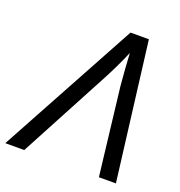

<svg xmlns="http://www.w3.org/2000/svg" viewBox="-186 -823 877 933"><g transform="rotate(20 252.5 -356.5)"><path d="M-57 0 331 -713H426L515 0H427L374 -452Q370 -493 367 -537.5Q364 -582 362 -619Q346 -581 325.5 -538Q305 -495 279 -447L41 0Z"/></g></svg>

Font: Manna Sans
Style: Italic
Weight: 400
Italic angle: -12°
Designer: Monotype Design Team
Foundry: Monotype Imaging Inc.
Version: Version 2.001.1; ttfautohint (v1.8.2)